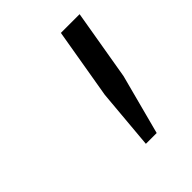

<svg xmlns="http://www.w3.org/2000/svg" viewBox="-98 -738 377 377"><g transform="rotate(-45 90.5 -550.0)"><path d="M93 -414H123L156 -539L181 -686H129L104 -539Z"/></g></svg>

Font: Archivo Thin
Style: Italic
Weight: 100
Italic angle: -10°
Designer: Hector Gatti
Foundry: Omnibus-Type
Version: Version 2.001